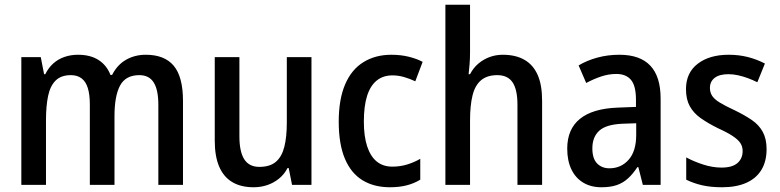

<svg xmlns="http://www.w3.org/2000/svg" viewBox="-20 -780 3290 810"><path d="M595 -549Q674 -549 713 -502.5Q752 -456 752 -354V0H648V-338Q648 -401 628.5 -432Q609 -463 568 -463Q510 -463 486.5 -419Q463 -375 463 -290V0H359V-339Q359 -381 350.5 -408.5Q342 -436 324 -449.5Q306 -463 279 -463Q238 -463 215 -440.5Q192 -418 183 -375.5Q174 -333 174 -273V0H70V-539H152L166 -467H171Q185 -495 205.5 -513Q226 -531 252.5 -540Q279 -549 309 -549Q361 -549 395.5 -527Q430 -505 446 -464H453Q475 -507 512 -528Q549 -549 595 -549Z M1294 -539V0H1212L1198 -71H1193Q1179 -44 1156.5 -26Q1134 -8 1107 1Q1080 10 1050 10Q996 10 959.5 -12Q923 -34 904.5 -77.5Q886 -121 886 -187V-539H990V-205Q990 -140 1010.5 -108Q1031 -76 1074 -76Q1119 -76 1144 -97.5Q1169 -119 1179.5 -160.5Q1190 -202 1190 -263V-539Z M1625 10Q1558 10 1509.5 -19.5Q1461 -49 1435 -110.5Q1409 -172 1409 -267Q1409 -361 1436 -424Q1463 -487 1513.5 -518Q1564 -549 1631 -549Q1671 -549 1705 -540.5Q1739 -532 1763 -519L1732 -437Q1709 -448 1684.5 -455Q1660 -462 1636 -462Q1596 -462 1569 -440Q1542 -418 1528.5 -375Q1515 -332 1515 -267Q1515 -205 1529 -162.5Q1543 -120 1569.5 -98.5Q1596 -77 1635 -77Q1668 -77 1697.5 -86Q1727 -95 1753 -110V-22Q1727 -6 1695.5 2Q1664 10 1625 10Z M1963 -558Q1963 -533 1961 -509Q1959 -485 1957 -467H1963Q1977 -494 1998.5 -512Q2020 -530 2046 -539.5Q2072 -549 2101 -549Q2155 -549 2192 -528Q2229 -507 2248 -464.5Q2267 -422 2267 -355V0H2163V-338Q2163 -402 2142.5 -432.5Q2122 -463 2078 -463Q2035 -463 2009.5 -441.5Q1984 -420 1973.5 -377.5Q1963 -335 1963 -272V0H1859V-760H1963Z M2593 -549Q2680 -549 2723.5 -503Q2767 -457 2767 -364V0H2692L2673 -75H2669Q2650 -46 2629 -27Q2608 -8 2581.5 1Q2555 10 2517 10Q2473 10 2440.5 -9.5Q2408 -29 2390.5 -65.5Q2373 -102 2373 -153Q2373 -235 2426.5 -278.5Q2480 -322 2586 -326L2663 -329V-359Q2663 -418 2642 -443Q2621 -468 2580 -468Q2548 -468 2516.5 -457.5Q2485 -447 2453 -430L2421 -504Q2456 -525 2500 -537Q2544 -549 2593 -549ZM2606 -258Q2537 -255 2508 -228.5Q2479 -202 2479 -154Q2479 -111 2499 -90.5Q2519 -70 2551 -70Q2600 -70 2632 -106Q2664 -142 2664 -211V-260Z M3214 -151Q3214 -99 3192 -63Q3170 -27 3128 -8.5Q3086 10 3026 10Q2978 10 2941.5 1.5Q2905 -7 2875 -22V-116Q2906 -99 2946 -86Q2986 -73 3024 -73Q3069 -73 3091 -92Q3113 -111 3113 -143Q3113 -161 3104 -175.5Q3095 -190 3072 -205.5Q3049 -221 3007 -240Q2965 -261 2935.5 -282Q2906 -303 2890 -332Q2874 -361 2874 -404Q2874 -473 2923.5 -511Q2973 -549 3054 -549Q3097 -549 3134.5 -539.5Q3172 -530 3207 -512L3175 -433Q3155 -443 3134.5 -450.5Q3114 -458 3093.5 -462.5Q3073 -467 3053 -467Q3015 -467 2995 -451.5Q2975 -436 2975 -409Q2975 -390 2984.5 -375.5Q2994 -361 3017 -347Q3040 -333 3081 -314Q3122 -294 3152 -273.5Q3182 -253 3198 -223.5Q3214 -194 3214 -151Z"/></svg>

Font: Noto Sans Display SemiCondensed Medium
Style: Regular
Weight: 500
Width: 4
Designer: Monotype Design Team
Foundry: Monotype Imaging Inc.
Version: Version 2.003